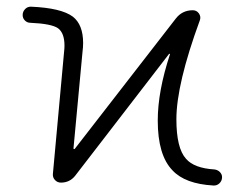

<svg xmlns="http://www.w3.org/2000/svg" viewBox="-20 -576 739 583"><path d="M513.7 -519.5Q533.2 -544.9 565.4 -544.9Q577.1 -544.9 584 -535.2Q590.8 -525.4 586.9 -514.6Q515.6 -320.3 515.6 -213.9Q515.6 -126 544.9 -93.8Q569.3 -65.4 630.9 -61.5Q640.6 -60.5 647.5 -53.7Q654.3 -46.9 654.3 -38.1Q654.3 -26.4 645.5 -18.6Q638.7 -12.7 629.9 -12.7Q628.9 -12.7 627.9 -12.7Q542 -17.6 503.9 -58.6Q459 -104.5 459 -210Q459 -298.8 496.1 -411.1Q496.1 -412.1 495.1 -412.6Q494.1 -413.1 493.2 -412.1L208 -42Q191.4 -21.5 165 -21.5Q154.3 -21.5 147 -29.3Q139.6 -37.1 140.6 -47.9L174.8 -420.9Q175.8 -429.7 175.8 -437.5Q175.8 -475.6 156.2 -490.2Q136.7 -503.9 72.3 -506.8Q62.5 -506.8 55.7 -513.7Q48.8 -520.5 48.8 -530.3Q48.8 -541 56.6 -548.8Q63.5 -555.7 73.2 -555.7Q74.2 -555.7 74.2 -555.7Q166 -551.8 201.2 -525.4Q232.4 -501 232.4 -445.3Q232.4 -432.6 230.5 -418L203.1 -125Q203.1 -124 204.6 -123.5Q206.1 -123 207 -124Z"/></svg>

Font: irohamaru Light
Style: Regular
Weight: 200
Designer: [Source Han Sans]
Ryoko NISHIZUKA  (kana & ideographs); Paul D. Hunt (Latin, Greek & Cyrillic); Wenlong ZHANG  (bopomofo
Version: Version 1.01